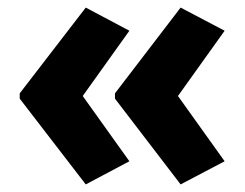

<svg xmlns="http://www.w3.org/2000/svg" viewBox="-20 -530 646 506"><path d="M32 -284V-270L206 -44L321 -105L198 -277L321 -449L206 -510ZM283 -284V-270L456 -44L572 -105L449 -277L572 -449L456 -510Z"/></svg>

Font: Noto Sans Lao SemiCondensed ExtraBold
Style: Regular
Weight: 800
Width: 4
Designer: Monotype Design Team
Foundry: Monotype Imaging Inc.
Version: Version 2.003